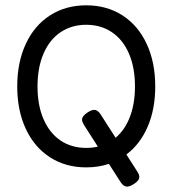

<svg xmlns="http://www.w3.org/2000/svg" viewBox="-20 -610 640 712"><path d="M489.3 26.4Q496.6 37.6 496.6 45.9Q496.6 60.1 475.6 72.8Q461.4 82 451.2 82Q438 82 427.7 65.9L383.8 -2.4Q345.2 10.7 299.8 10.7Q223.6 10.7 165.5 -26.6Q107.4 -64 75.7 -132.1Q43.9 -200.2 43.9 -289.6Q43.9 -378.9 75.7 -447.3Q107.4 -515.6 165.5 -553Q223.6 -590.3 299.8 -590.3Q376 -590.3 434.1 -553Q492.2 -515.6 523.9 -447.3Q555.7 -378.9 555.7 -289.6Q555.7 -205.6 527.8 -140.6Q500 -75.7 448.7 -37.1ZM299.8 -61.5Q323.2 -61.5 342.8 -66.4L291.5 -146.5Q284.2 -158.7 284.2 -166Q284.2 -179.7 305.2 -193.4Q319.3 -202.6 329.6 -202.6Q342.3 -202.6 353 -186L408.7 -99.1Q443.4 -128.4 461.9 -177Q480.5 -225.6 480.5 -289.6Q480.5 -359.4 458.3 -411.1Q436 -462.9 395 -490.5Q354 -518.1 299.8 -518.1Q245.6 -518.1 204.6 -490.5Q163.6 -462.9 141.4 -411.1Q119.1 -359.4 119.1 -289.6Q119.1 -219.7 141.4 -168.2Q163.6 -116.7 204.3 -89.1Q245.1 -61.5 299.8 -61.5Z"/></svg>

Font: Courier Prime Sans
Style: Regular
Weight: 400
Designer: Alan Dague-Greene
Foundry: Quote-Unquote Apps
Version: Version 3.020